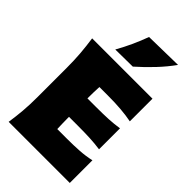

<svg xmlns="http://www.w3.org/2000/svg" viewBox="-325 -1245 1358 1358"><g transform="rotate(45 354.0 -566.0)"><path d="M46.4 0Q56.2 -65.4 61.5 -127.7Q66.9 -189.9 66.9 -269.5V-555.2Q66.9 -638.2 61.5 -702.6Q56.2 -767.1 46.4 -835H649.9V-608.4Q599.6 -618.2 542.2 -623Q484.9 -627.9 407.2 -627.9H326.2Q323.2 -574.7 323.2 -512.7V-511.2H408.2Q481.4 -511.2 533.9 -513.9Q586.4 -516.6 635.7 -524.4V-314.5Q584 -321.8 531.5 -324.2Q479 -326.7 408.2 -326.7H323.2V-311.5Q323.2 -283.2 324 -257.3Q324.7 -231.4 325.7 -207H424.3Q488.8 -207 546.6 -210.7Q604.5 -214.4 657.7 -226.6V0ZM217.8 -895Q250.5 -953.1 276.9 -1011Q303.2 -1068.8 324.2 -1126.5L608.9 -1131.8Q565.4 -1070.8 509.5 -1011.5Q453.6 -952.1 391.1 -897Z"/></g></svg>

Font: Pinar Black
Style: Regular
Weight: 900
Designer: Amin Abedi
Version: Version 3.000